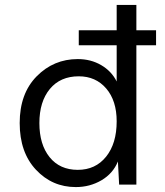

<svg xmlns="http://www.w3.org/2000/svg" viewBox="-20 -750 669 780"><path d="M614 -627V-566H534V0H464L459 -94Q439 -45 392 -17.5Q345 10 288 10Q192 10 126 -60.5Q60 -131 60 -250Q60 -370 129 -440Q198 -510 296 -510Q349 -510 391 -485.5Q433 -461 454 -419V-566H300V-627H454V-730H534V-627ZM296 -60Q368 -60 411 -113.5Q454 -167 454 -257Q454 -341 411.5 -390.5Q369 -440 300 -440Q225 -440 182.5 -388.5Q140 -337 140 -250Q140 -163 181.5 -111.5Q223 -60 296 -60Z"/></svg>

Font: Elaine Sans
Style: Regular
Weight: 400
Designer: Wei Huang
Foundry: Wei Huang
Version: Version 2.001;December 24, 2019;FontCreator 12.0.0.2547 64-b